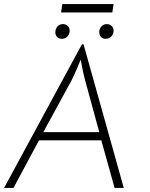

<svg xmlns="http://www.w3.org/2000/svg" viewBox="-36 -921 736 940"><path d="M365 -704H373L570 -1H525L460 -234H155L30 -1H-16ZM381 -527Q371 -562 363 -609L359 -629Q356 -622 341.5 -587Q327 -552 313 -525L176 -274H450ZM235 -763Q235 -780 245.5 -791.5Q256 -803 272 -803Q286 -803 295.5 -794Q305 -785 305 -771Q305 -754 294 -742.5Q283 -731 267 -731Q252 -731 243.5 -740Q235 -749 235 -763ZM450 -763Q450 -780 460.5 -791.5Q471 -803 487 -803Q501 -803 510.5 -794Q520 -785 520 -771Q520 -754 509 -742.5Q498 -731 482 -731Q467 -731 458.5 -740Q450 -749 450 -763ZM269 -901H520L514 -860H263Z"/></svg>

Font: Bellota Text Light
Style: Italic
Weight: 300
Italic angle: -7.5°
Designer: Kemie Guaida
Foundry: Kemie Guaida
Version: Version 4.001